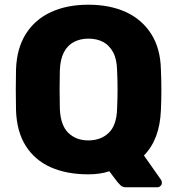

<svg xmlns="http://www.w3.org/2000/svg" viewBox="-20 -730 752 815"><path d="M516 65Q500 65 491.5 56.5Q483 48 478 42L444 -3Q405 10 355 10Q263 10 195.5 -20Q128 -50 89.5 -110.5Q51 -171 48 -262Q47 -305 47 -348.5Q47 -392 48 -435Q51 -525 90 -586.5Q129 -648 197 -679Q265 -710 355 -710Q446 -710 514 -679Q582 -648 621.5 -586.5Q661 -525 663 -435Q665 -392 665 -348.5Q665 -305 663 -262Q658 -138 591 -70L664 34Q665 35 666 38Q667 41 667 44Q668 52 662 58.5Q656 65 647 65ZM355 -134Q408 -134 441.5 -166Q475 -198 477 -268Q479 -312 479 -351Q479 -390 477 -432Q476 -479 460 -508.5Q444 -538 417.5 -552Q391 -566 355 -566Q321 -566 294 -552Q267 -538 251.5 -508.5Q236 -479 234 -432Q233 -390 233 -351Q233 -312 234 -268Q237 -198 270 -166Q303 -134 355 -134Z"/></svg>

Font: DVN-Rubik
Style: Bold
Weight: 700
Designer: Hubert and Fischer
Foundry: Hubert & Fischer
Version: Version 2.102